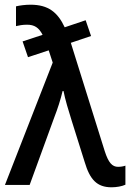

<svg xmlns="http://www.w3.org/2000/svg" viewBox="-20 -786 553 816"><path d="M1 0H106L211 -288C225 -324 238 -364 246 -399H250C256 -366 272 -313 285 -272L340 -97C362 -23 392 10 454 10C475 10 498 6 513 -1V-82C505 -79 493 -77 482 -77C457 -77 441 -94 425 -144L281 -604L367 -633L344 -700L255 -670C225 -734 185 -766 110 -766C88 -766 64 -763 48 -759V-675C60 -678 76 -681 95 -681C126 -681 145 -669 161 -638L76 -610L99 -543L187 -572L204 -520Z"/></svg>

Font: Noto Sans SemiCondensed Medium
Style: Regular
Weight: 500
Width: 4
Designer: Monotype Design Team
Foundry: Monotype Imaging Inc.
Version: Version 2.013